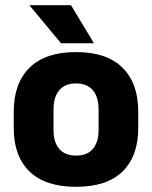

<svg xmlns="http://www.w3.org/2000/svg" viewBox="-20 -707 586 741"><path d="M273.5 14Q154.5 14 93.8 -45.2Q33 -104.5 33 -212V-276.5Q33 -385.5 94 -445.8Q155 -506 273.5 -506Q392 -506 452.8 -445.8Q513.5 -385.5 513.5 -276.5V-212Q513.5 -104.5 453 -45.2Q392.5 14 273.5 14ZM273.5 -106.5Q316 -106.5 338.2 -132.2Q360.5 -158 360.5 -205.5V-283Q360.5 -333 338.2 -359Q316 -385 273.5 -385Q231 -385 208.8 -359Q186.5 -333 186.5 -283V-205.5Q186.5 -158 208.8 -132.2Q231 -106.5 273.5 -106.5ZM254 -687 341.5 -542V-540H215.5L95 -685V-687Z"/></svg>

Font: Anek Tamil Medium
Style: Bold
Weight: 700
Version: Version 1.003